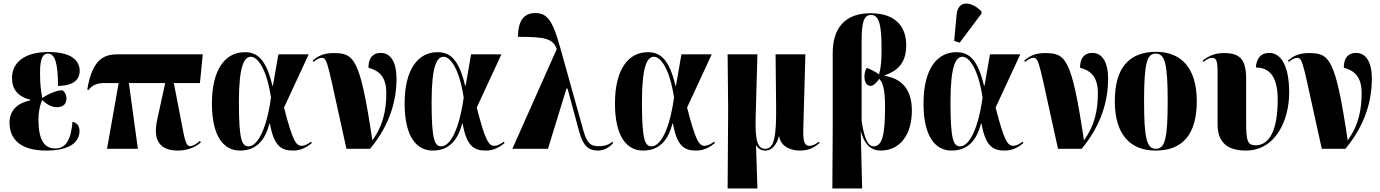

<svg xmlns="http://www.w3.org/2000/svg" viewBox="-20 -844 7830 1089"><path d="M242 10C389 10 431 -47 431 -102C431 -127 418 -148 391 -153C383 -55 356 -2 293 -2C226 -2 198 -59 198 -168C198 -209 207 -249 219 -277C248 -249 275 -236 303 -236C341 -236 357 -257 357 -286C357 -303 350 -321 334 -332C301 -332 253 -311 220 -288C213 -322 207 -363 207 -431C207 -525 229 -540 252 -540C290 -540 309 -490 309 -357C410 -357 432 -404 432 -441C432 -490 400 -549 254 -549C124 -549 48 -493 48 -401C48 -339 81 -296 150 -279V-274C73 -258 34 -213 34 -148C34 -50 102 10 242 10Z M587 0H762L711 -373H917L872 -167C845 -46 888 10 989 10C1026 10 1078 0 1119 -36L1114 -45C1101 -31 1072 -15 1059 -15C1033 -15 1027 -58 1010 -145L966 -373H1114L1130 -536H653C580 -536 505 -521 475 -336L482 -333C502 -361 531 -373 570 -373H653Z M1341 10C1432 10 1483 -46 1508 -143H1511C1533 -18 1573 10 1642 10C1682 10 1714 -4 1749 -33L1744 -40C1723 -25 1707 -17 1690 -17C1658 -17 1638 -51 1591 -234L1731 -536H1559L1528 -358H1525C1488 -516 1434 -548 1368 -548C1260 -548 1182 -454 1182 -257C1182 -65 1252 10 1341 10ZM1390 -14C1352 -14 1335 -50 1335 -264C1335 -471 1365 -522 1403 -522C1442 -522 1493 -452 1517 -290C1486 -74 1428 -14 1390 -14Z M1945 0H2079C2192 -136 2229 -274 2229 -398C2229 -490 2197 -544 2139 -544C2106 -544 2070 -527 2070 -460C2128 -444 2171 -411 2171 -316C2171 -226 2156 -136 2092 -48C2022 -516 1989 -543 1871 -543C1808 -543 1778 -521 1753 -500L1758 -493C1780 -511 1795 -516 1805 -516C1840 -516 1838 -478 1945 0Z M2434 10C2525 10 2576 -46 2601 -143H2604C2626 -18 2666 10 2735 10C2775 10 2807 -4 2842 -33L2837 -40C2816 -25 2800 -17 2783 -17C2751 -17 2731 -51 2684 -234L2824 -536H2652L2621 -358H2618C2581 -516 2527 -548 2461 -548C2353 -548 2275 -454 2275 -257C2275 -65 2345 10 2434 10ZM2483 -14C2445 -14 2428 -50 2428 -264C2428 -471 2458 -522 2496 -522C2535 -522 2586 -452 2610 -290C2579 -74 2521 -14 2483 -14Z M2886 0H3088L3193 -342H3199L3264 -101C3289 -8 3324 10 3373 10C3407 10 3438 -10 3458 -33L3453 -40C3439 -28 3418 -15 3377 -15C3335 -15 3311 -24 3289 -103L3156 -579C3115 -726 3084 -770 3016 -770C2954 -770 2918 -729 2918 -635C3072 -635 3115 -626 3138 -566Z M3627 10C3718 10 3769 -46 3794 -143H3797C3819 -18 3859 10 3928 10C3968 10 4000 -4 4035 -33L4030 -40C4009 -25 3993 -17 3976 -17C3944 -17 3924 -51 3877 -234L4017 -536H3845L3814 -358H3811C3774 -516 3720 -548 3654 -548C3546 -548 3468 -454 3468 -257C3468 -65 3538 10 3627 10ZM3676 -14C3638 -14 3621 -50 3621 -264C3621 -471 3651 -522 3689 -522C3728 -522 3779 -452 3803 -290C3772 -74 3714 -14 3676 -14Z M4107 225H4276L4268 -19H4270C4283 1 4298 10 4322 10C4364 10 4390 -36 4398 -72H4399C4409 -8 4472 10 4516 10C4576 10 4601 -12 4629 -33L4624 -40C4606 -25 4585 -17 4574 -17C4552 -17 4534 -22 4536 -107L4548 -536H4379L4382 -240C4384 -70 4371 0 4321 0C4279 0 4262 -39 4266 -180L4276 -536H4107L4110 -225Z M4701 225H4870L4862 -98H4863C4887 -12 4930 10 4975 10C5085 10 5152 -80 5152 -217C5152 -350 5082 -400 4998 -414V-417C5062 -439 5120 -479 5120 -587C5120 -681 5072 -769 4917 -769C4770 -769 4703 -681 4703 -544V-114ZM4934 -14C4912 -14 4885 -36 4867 -158V-608C4867 -724 4881 -759 4921 -759C4964 -759 4980 -710 4980 -572C4980 -505 4978 -465 4966 -422C4943 -439 4914 -453 4896 -459C4886 -443 4883 -424 4883 -411C4883 -369 4902 -357 4918 -357C4936 -357 4955 -380 4967 -397C4988 -376 5000 -331 5000 -242C5000 -80 4985 -14 4934 -14Z M5423 -602 5547 -767V-779C5492 -836 5414 -847 5406 -762L5392 -612ZM5377 10C5468 10 5519 -46 5544 -143H5547C5569 -18 5609 10 5678 10C5718 10 5750 -4 5785 -33L5780 -40C5759 -25 5743 -17 5726 -17C5694 -17 5674 -51 5627 -234L5767 -536H5595L5564 -358H5561C5524 -516 5470 -548 5404 -548C5296 -548 5218 -454 5218 -257C5218 -65 5288 10 5377 10ZM5426 -14C5388 -14 5371 -50 5371 -264C5371 -471 5401 -522 5439 -522C5478 -522 5529 -452 5553 -290C5522 -74 5464 -14 5426 -14Z M5981 0H6115C6228 -136 6265 -274 6265 -398C6265 -490 6233 -544 6175 -544C6142 -544 6106 -527 6106 -460C6164 -444 6207 -411 6207 -316C6207 -226 6192 -136 6128 -48C6058 -516 6025 -543 5907 -543C5844 -543 5814 -521 5789 -500L5794 -493C5816 -511 5831 -516 5841 -516C5876 -516 5874 -478 5981 0Z M6534 10C6688 10 6768 -82 6768 -270C6768 -458 6680 -550 6537 -550C6383 -550 6303 -458 6303 -270C6303 -82 6390 10 6534 10ZM6536 0C6485 0 6469 -55 6469 -270C6469 -485 6485 -540 6535 -540C6587 -540 6603 -485 6603 -270C6603 -55 6587 0 6536 0Z M7046 10C7216 10 7292 -163 7292 -319C7292 -490 7234 -544 7180 -544C7129 -544 7106 -510 7103 -461C7175 -461 7227 -417 7227 -279C7227 -110 7182 -20 7102 -20C7053 -20 7048 -50 7048 -154V-396C7048 -506 7014 -543 6923 -543C6877 -543 6840 -531 6801 -500L6806 -493C6826 -509 6841 -516 6854 -516C6879 -516 6886 -500 6886 -433V-138C6886 -52 6926 10 7046 10Z M7477 0H7611C7724 -136 7761 -274 7761 -398C7761 -490 7729 -544 7671 -544C7638 -544 7602 -527 7602 -460C7660 -444 7703 -411 7703 -316C7703 -226 7688 -136 7624 -48C7554 -516 7521 -543 7403 -543C7340 -543 7310 -521 7285 -500L7290 -493C7312 -511 7327 -516 7337 -516C7372 -516 7370 -478 7477 0Z"/></svg>

Font: Noto Serif Display ExtraCondensed Black
Style: Regular
Weight: 900
Width: 2
Designer: Monotype Design Team
Foundry: Monotype Imaging Inc.
Version: Version 2.009